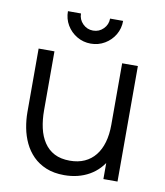

<svg xmlns="http://www.w3.org/2000/svg" viewBox="-83 -802 761 884"><g transform="rotate(10 297.0 -360.0)"><path d="M292 -604Q256.5 -604 227 -621.5Q197.5 -639 180.2 -668.2Q163 -697.5 163 -733H224Q224 -705 244 -685Q264 -665 292 -665Q320.5 -665 340.2 -685Q360 -705 360 -733H421Q421 -697.5 403.8 -668.2Q386.5 -639 357 -621.5Q327.5 -604 292 -604ZM276.5 13.5Q228 13.5 191.8 -1.5Q155.5 -16.5 130.2 -42Q105 -67.5 89.5 -100.2Q74 -133 67 -169.8Q60 -206.5 60 -243V-540H134V-264.5Q134 -220 142.5 -182Q151 -144 169.8 -115.8Q188.5 -87.5 218.2 -72Q248 -56.5 290.5 -56.5Q329.5 -56.5 359.2 -70Q389 -83.5 409.2 -108.8Q429.5 -134 440 -170.2Q450.5 -206.5 450.5 -252L502.5 -240.5Q502.5 -157.5 473.5 -101Q444.5 -44.5 393.5 -15.5Q342.5 13.5 276.5 13.5ZM458 0V-133H450.5V-540H524V0Z"/></g></svg>

Font: Manrope ExtraLight
Style: Regular
Weight: 400
Version: Version 4.504